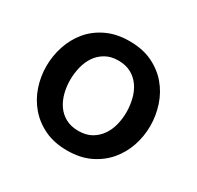

<svg xmlns="http://www.w3.org/2000/svg" viewBox="-119 -641 808 789"><g transform="rotate(30 285.5 -247.0)"><path d="M285 -81Q321 -81 346 -95Q371 -109 387.5 -132.5Q404 -156 411.5 -185.5Q419 -215 419 -246Q419 -277 411.5 -307.5Q404 -338 388 -361.5Q372 -385 346.5 -399.5Q321 -414 285 -414Q250 -414 224.5 -399.5Q199 -385 183 -361.5Q167 -338 159.5 -307.5Q152 -277 152 -246Q152 -215 159.5 -185.5Q167 -156 183 -132.5Q199 -109 224.5 -95Q250 -81 285 -81ZM285 -506Q347 -506 393 -484Q439 -462 470 -425.5Q501 -389 516.5 -342Q532 -295 532 -246Q532 -197 516.5 -151Q501 -105 470 -68.5Q439 -32 393 -10Q347 12 285 12Q224 12 178 -10Q132 -32 101 -68.5Q70 -105 54.5 -151Q39 -197 39 -246Q39 -295 54.5 -342Q70 -389 100.5 -425.5Q131 -462 177.5 -484Q224 -506 285 -506Z"/></g></svg>

Font: Codetta
Style: Bold
Weight: 700
Designer: Ulrich Proeller
Foundry: PROSA GmbH
Version: Version 2.00;September 29, 2018;FontCreator 11.5.0.2427 64-b